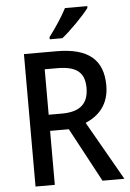

<svg xmlns="http://www.w3.org/2000/svg" viewBox="-62 -986 699 1031"><g transform="rotate(-5 288.0 -470.5)"><path d="M448 -931V-941H328C305 -896 265 -836 232 -793V-781H300C346 -817 420 -893 448 -931ZM263 -714H87V0H191V-291H292L448 0H566L385 -317C457 -348 513 -405 513 -508C513 -646 434 -714 263 -714ZM258 -623C359 -623 406 -590 406 -504C406 -421 362 -378 263 -378H191V-623Z"/></g></svg>

Font: Noto Sans Gujarati SemiCondensed Medium
Style: Regular
Weight: 500
Width: 4
Designer: Jelle Bosma - Monotype Design Team, Universal Thirst
Foundry: Monotype Imaging Inc.
Version: Version 2.106